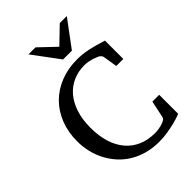

<svg xmlns="http://www.w3.org/2000/svg" viewBox="-266 -1029 1159 1159"><g transform="rotate(-45 313.5 -450.0)"><path d="M587.9 -22.9Q585.9 -22 568.8 -15.9Q551.8 -9.8 524.4 -2.7Q497.1 4.4 461.7 10.3Q426.3 16.1 388.2 16.1Q332 16.1 284.4 2.7Q236.8 -10.7 198 -34.7Q159.2 -58.6 129.6 -91.8Q100.1 -125 79.8 -164.1Q59.6 -203.1 49.3 -247.1Q39.1 -291 39.1 -336.9Q39.1 -414.6 64.5 -479Q89.8 -543.5 135.7 -589.6Q181.6 -635.7 246.1 -661.4Q310.5 -687 389.2 -687Q413.6 -687 436.3 -684.3Q459 -681.6 482.4 -676.8Q505.9 -671.9 531.7 -664.6Q557.6 -657.2 587.9 -647.9V-491.2H527.8L513.2 -582Q512.2 -588.9 506.3 -595.7Q500.5 -602.5 496.1 -605Q490.2 -607.4 480.7 -611.8Q471.2 -616.2 458 -620.4Q444.8 -624.5 428.7 -627.7Q412.6 -630.9 394 -630.9Q342.8 -630.9 298.8 -611.8Q254.9 -592.8 222.7 -555.7Q190.4 -518.6 172.1 -463.6Q153.8 -408.7 153.8 -336.9Q153.8 -267.1 171.1 -211.9Q188.5 -156.7 221.2 -118.2Q253.9 -79.6 300.8 -59.3Q347.7 -39.1 407.2 -39.1Q424.8 -39.1 439.2 -41.5Q453.6 -43.9 464.4 -47.1Q475.1 -50.3 481 -53Q486.8 -55.7 487.8 -56.2Q495.6 -59.1 500.5 -64.5Q505.4 -69.8 506.8 -76.2L529.8 -185.1H587.9ZM403.8 -746.1H328.6L202.6 -915.5H262.7L366.7 -816.4L469.7 -915.5H529.8Z"/></g></svg>

Font: Charis SIL Eur
Style: Regular
Weight: 400
Foundry: SIL International
Version: Version 5.000